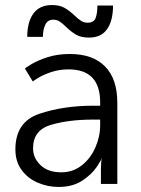

<svg xmlns="http://www.w3.org/2000/svg" viewBox="-20 -729 560 761"><path d="M349 -310H377V-323Q377 -454 252 -454Q215 -454 183.5 -443.5Q152 -433 131 -420Q110 -407 110 -406L79 -457Q79 -459 103.5 -474Q128 -489 167.5 -502Q207 -515 257 -515Q348 -515 396.5 -465.5Q445 -416 445 -322V0H380V-57Q380 -73 381 -85Q382 -97 383 -100H381Q385 -100 364.5 -69Q344 -38 306 -13Q268 12 212 12Q169 12 129.5 -5Q90 -22 65.5 -55.5Q41 -89 41 -137Q41 -246 136 -278Q231 -310 349 -310ZM223 -46Q269 -46 304 -73.5Q339 -101 358 -144.5Q377 -188 377 -233V-255H349Q252 -255 181.5 -234Q111 -213 111 -141Q111 -103 140.5 -74.5Q170 -46 223 -46ZM186 -709Q216 -709 235.5 -698Q255 -687 276 -667Q291 -653 302 -646Q313 -639 327 -639Q352 -639 359 -657.5Q366 -676 366 -707H428Q428 -647 404.5 -613.5Q381 -580 333 -580Q302 -580 282.5 -591Q263 -602 241 -623Q227 -637 216 -644Q205 -651 191 -651Q169 -651 159.5 -631Q150 -611 150 -583H88Q88 -642 112.5 -675.5Q137 -709 186 -709Z"/></svg>

Font: Museo Sans Light
Style: Regular
Weight: 300
Designer: Jos Buivenga
Foundry: Jos Buivenga & Rosetta Type Foundry (extension, remastering)
Version: Version 3.600;PS 1.000;hotconv 1.0.88;makeotf.lib2.5.647800;